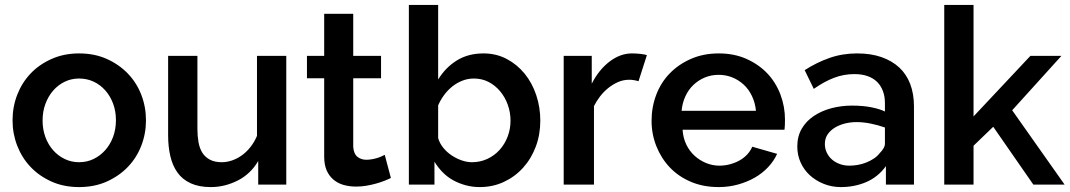

<svg xmlns="http://www.w3.org/2000/svg" viewBox="-20 -750 4345 780"><path d="M301 10Q239 10 189 -12.5Q139 -35 104 -72Q69 -109 50 -158Q31 -207 31 -261Q31 -316 50 -365Q69 -414 104 -451Q139 -488 189.5 -510.5Q240 -533 301 -533Q364 -533 414 -510.5Q464 -488 499.5 -451Q535 -414 554 -365Q573 -316 573 -261Q573 -207 554 -158Q535 -109 499.5 -72Q464 -35 414 -12.5Q364 10 301 10ZM153 -260Q153 -224 164.5 -193Q176 -162 196 -139.5Q216 -117 243 -104Q270 -91 301 -91Q333 -91 360 -104Q387 -117 407.5 -140Q428 -163 439.5 -194Q451 -225 451 -262Q451 -298 439.5 -329Q428 -360 407.5 -383Q387 -406 360 -418.5Q333 -431 301 -431Q270 -431 243 -418Q216 -405 196 -382Q176 -359 164.5 -328Q153 -297 153 -260Z M1029 0V-96Q1014 -70 993 -50Q972 -30 946.5 -17Q921 -4 893.5 3Q866 10 836 10Q788 10 754.5 -5.5Q721 -21 701 -49Q681 -77 672 -115.5Q663 -154 663 -200V-523H782V-225Q782 -197 786.5 -172Q791 -147 802 -129.5Q813 -112 832.5 -101.5Q852 -91 881 -91Q902 -91 923.5 -98.5Q945 -106 964 -120Q983 -134 998.5 -154Q1014 -174 1024 -198V-523H1143V0Z M1568 -27Q1556 -21 1540.5 -15Q1525 -9 1507 -4Q1489 1 1468.5 4.5Q1448 8 1427 8Q1400 8 1376.5 1.5Q1353 -5 1335 -20Q1317 -35 1307 -58Q1297 -81 1297 -114V-432H1227V-523H1297V-694H1415V-523H1528V-432H1415V-153Q1417 -125 1432 -113Q1447 -101 1468 -101Q1479 -101 1490.5 -103Q1502 -105 1512 -108Q1522 -111 1529.5 -114.5Q1537 -118 1543 -121Z M1929 10Q1899 10 1871.5 2.5Q1844 -5 1820.5 -18Q1797 -31 1778 -50.5Q1759 -70 1745 -93V0H1641V-730H1760V-427Q1790 -476 1836 -504.5Q1882 -533 1944 -533Q1996 -533 2038.5 -510.5Q2081 -488 2111.5 -450.5Q2142 -413 2158.5 -363.5Q2175 -314 2175 -260Q2175 -203 2156.5 -154Q2138 -105 2105 -68.5Q2072 -32 2027 -11Q1982 10 1929 10ZM1897 -91Q1931 -91 1960 -104.5Q1989 -118 2010 -141.5Q2031 -165 2042.5 -195.5Q2054 -226 2054 -260Q2054 -293 2043 -324Q2032 -355 2012 -379Q1992 -403 1965 -417Q1938 -431 1905 -431Q1881 -431 1859 -422.5Q1837 -414 1818.5 -399.5Q1800 -385 1785 -365Q1770 -345 1760 -322V-189Q1766 -168 1780.5 -150Q1795 -132 1814.5 -119Q1834 -106 1855.5 -98.5Q1877 -91 1897 -91Z M2574 -420Q2555 -426 2536 -426Q2512 -426 2490.5 -416.5Q2469 -407 2450.5 -392Q2432 -377 2417.5 -358Q2403 -339 2393 -319V0H2270V-523H2384V-410Q2413 -467 2456.5 -500Q2500 -533 2547 -533Q2565 -533 2582.5 -531Q2600 -529 2608 -526Z M2900 10Q2837 10 2786.5 -11.5Q2736 -33 2701 -70Q2666 -107 2646.5 -156Q2627 -205 2627 -259Q2627 -315 2646 -365Q2665 -415 2701 -452Q2737 -489 2787.5 -511Q2838 -533 2900 -533Q2963 -533 3013 -510.5Q3063 -488 3097.5 -451.5Q3132 -415 3150.5 -366Q3169 -317 3169 -264Q3169 -252 3168.5 -241Q3168 -230 3167 -223H2753Q2755 -190 2768 -163Q2781 -136 2802 -117Q2823 -98 2849 -87.5Q2875 -77 2903 -77Q2924 -77 2945 -82.5Q2966 -88 2984 -98Q3002 -108 3015.5 -122.5Q3029 -137 3036 -154L3137 -125Q3124 -96 3100.5 -71Q3077 -46 3046.5 -28.5Q3016 -11 2978.5 -0.5Q2941 10 2900 10ZM3051 -300Q3048 -332 3035 -359.5Q3022 -387 3001.5 -406Q2981 -425 2955 -435.5Q2929 -446 2900 -446Q2869 -446 2843 -435Q2817 -424 2797 -405Q2777 -386 2764.5 -359Q2752 -332 2749 -300Z M3579 0V-75Q3547 -31 3499.5 -10.5Q3452 10 3396 10Q3359 10 3326.5 -3Q3294 -16 3270 -38Q3246 -60 3232.5 -90Q3219 -120 3219 -155Q3219 -196 3237 -227Q3255 -258 3286.5 -279Q3318 -300 3358 -310.5Q3398 -321 3441 -321Q3486 -321 3520.5 -314Q3555 -307 3575 -297V-332Q3575 -359 3566.5 -381Q3558 -403 3542.5 -418Q3527 -433 3504 -441Q3481 -449 3451 -449Q3408 -449 3368.5 -434Q3329 -419 3286 -389L3249 -465Q3297 -496 3349.5 -514.5Q3402 -533 3462 -533Q3518 -533 3561 -518Q3604 -503 3633.5 -475.5Q3663 -448 3678 -408Q3693 -368 3693 -318V0ZM3554 -128Q3563 -137 3569 -147Q3575 -157 3575 -166V-232Q3547 -242 3517 -248Q3487 -254 3460 -254Q3436 -254 3413.5 -248.5Q3391 -243 3372.5 -232Q3354 -221 3342.5 -204.5Q3331 -188 3331 -165Q3331 -146 3339 -129.5Q3347 -113 3360.5 -101.5Q3374 -90 3392 -83.5Q3410 -77 3430 -77Q3447 -77 3464.5 -80Q3482 -83 3498.5 -89.5Q3515 -96 3529.5 -105.5Q3544 -115 3554 -128Z M4178 0 4015 -235 3935 -158V0H3816V-730H3935V-277L4166 -523H4292L4092 -302L4305 0Z"/></svg>

Font: Rising Sun SemiBold
Style: Regular
Weight: 600
Designer: Matt McInerney, Pablo Impallari, Rodrigo Fuenzalida (Raleway font), Stephen Hutchings (Greek), Cristiano Sobral (main ch
Foundry: The Rising Sun Project Authors
Version: Version 4.327; ttfautohint (v1.8.4.7-5d5b-dirty)